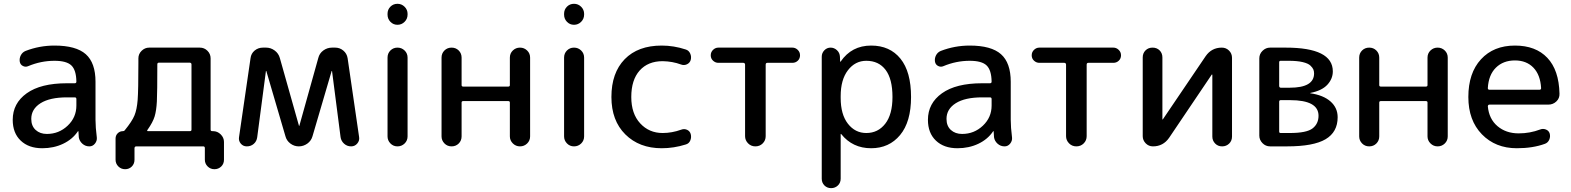

<svg xmlns="http://www.w3.org/2000/svg" viewBox="-20 -770 8266 1010"><path d="M332 -257.8Q242.2 -257.8 193.4 -227.1Q144.5 -196.3 144.5 -144.5Q144.5 -107.4 167.5 -86.4Q190.4 -65.4 226.6 -65.4Q290 -65.4 335.9 -108.9Q381.8 -152.3 381.8 -214.8V-249Q381.8 -257.8 373 -257.8ZM202.1 9.8Q130.9 9.8 88.9 -30.3Q46.9 -70.3 46.9 -139.6Q46.9 -226.6 120.6 -279.3Q194.3 -332 332 -332H373Q381.8 -332 381.8 -340.8Q380.9 -401.4 355.5 -425.8Q330.1 -450.2 266.6 -450.2Q195.3 -450.2 127.9 -421.9Q114.3 -416 100.6 -422.9Q86.9 -429.7 84 -445.3Q81.1 -462.9 89.4 -479Q97.7 -495.1 114.3 -502Q187.5 -530.3 266.6 -530.3Q379.9 -530.3 431.2 -484.9Q482.4 -439.5 482.4 -339.8V-139.6Q482.4 -100.6 489.3 -46.9Q491.2 -29.3 479.5 -14.6Q467.8 0 450.2 0Q428.7 0 413.1 -14.2Q397.5 -28.3 394.5 -47.9Q393.6 -52.7 393.6 -63.5Q393.6 -74.2 392.6 -79.1Q392.6 -80.1 391.6 -80.1Q389.6 -80.1 389.6 -79.1Q361.3 -37.1 312 -13.7Q262.7 9.8 202.1 9.8Z M755.9 -86.9Q751 -80.1 758.8 -80.1H978.5Q987.3 -80.1 987.3 -87.9V-430.7Q987.3 -439.5 978.5 -440.4H816.4Q807.6 -440.4 807.6 -431.6Q807.6 -285.2 805.2 -236.8Q802.7 -188.5 793.5 -157.7Q784.2 -127 755.9 -86.9ZM587.9 70.3V-41Q587.9 -57.6 599.1 -68.8Q610.4 -80.1 627 -80.1Q632.8 -80.1 635.7 -84Q674.8 -131.8 687.5 -163.1Q700.2 -194.3 704.1 -244.6Q708 -294.9 708 -440.4V-462.9Q708 -486.3 725.1 -502.9Q742.2 -519.5 764.6 -519.5H1031.2Q1054.7 -519.5 1071.3 -502.9Q1087.9 -486.3 1087.9 -462.9V-87.9Q1087.9 -80.1 1096.7 -80.1H1100.6Q1124 -80.1 1141.1 -63Q1158.2 -45.9 1158.2 -23.4V70.3Q1158.2 91.8 1143.6 106Q1128.9 120.1 1107.9 120.1Q1086.9 120.1 1072.3 105.5Q1057.6 90.8 1057.6 70.3V8.8Q1057.6 0 1048.8 0H697.3Q688.5 0 687.5 8.8V70.3Q687.5 91.8 673.3 106Q659.2 120.1 638.2 120.1Q617.2 120.1 602.5 105.5Q587.9 90.8 587.9 70.3Z M1278.3 0Q1258.8 0 1246.6 -14.6Q1234.4 -29.3 1237.3 -47.9L1297.9 -463.9Q1300.8 -488.3 1319.3 -503.9Q1337.9 -519.5 1363.3 -519.5H1379.9Q1404.3 -519.5 1424.8 -504.4Q1445.3 -489.3 1452.1 -464.8L1552.7 -108.4L1553.7 -107.4L1554.7 -108.4L1654.3 -464.8Q1660.2 -489.3 1680.7 -504.4Q1701.2 -519.5 1726.6 -519.5H1743.2Q1767.6 -519.5 1786.1 -503.9Q1804.7 -488.3 1808.6 -463.9L1869.1 -48.8Q1872.1 -30.3 1859.4 -15.1Q1846.7 0 1827.1 0Q1805.7 0 1790 -14.2Q1774.4 -28.3 1771.5 -48.8L1726.6 -396.5H1725.6H1724.6L1624 -53.7Q1617.2 -29.3 1596.7 -14.6Q1576.2 0 1551.8 0Q1527.3 0 1507.3 -15.1Q1487.3 -30.3 1481.4 -53.7L1380.9 -396.5H1379.9H1378.9L1333 -47.9Q1330.1 -26.4 1314.9 -13.2Q1299.8 0 1278.3 0Z M2018.6 -52.7V-466.8Q2018.6 -489.3 2033.7 -504.4Q2048.8 -519.5 2070.8 -519.5Q2092.8 -519.5 2108.4 -504.4Q2124 -489.3 2124 -466.8V-52.7Q2124 -30.3 2108.4 -15.1Q2092.8 0 2070.8 0Q2048.8 0 2033.7 -15.6Q2018.6 -31.2 2018.6 -52.7ZM2018.6 -693.4V-697.3Q2018.6 -719.7 2033.7 -734.9Q2048.8 -750 2070.8 -750Q2092.8 -750 2108.4 -734.4Q2124 -718.8 2124 -697.3V-693.4Q2124 -670.9 2108.4 -655.3Q2092.8 -639.6 2070.8 -639.6Q2048.8 -639.6 2033.7 -655.3Q2018.6 -670.9 2018.6 -693.4Z M2302.7 -52.7V-466.8Q2302.7 -489.3 2317.9 -504.4Q2333 -519.5 2355.5 -519.5Q2377.9 -519.5 2393.1 -504.4Q2408.2 -489.3 2408.2 -466.8V-322.3Q2408.2 -314.5 2417 -314.5H2653.3Q2662.1 -314.5 2662.1 -322.3V-466.8Q2662.1 -489.3 2677.7 -504.4Q2693.4 -519.5 2715.3 -519.5Q2737.3 -519.5 2752.9 -504.4Q2768.6 -489.3 2768.6 -466.8V-52.7Q2768.6 -30.3 2752.9 -15.1Q2737.3 0 2715.3 0Q2693.4 0 2677.7 -15.6Q2662.1 -31.2 2662.1 -52.7V-230.5Q2662.1 -238.3 2653.3 -238.3H2417Q2408.2 -238.3 2408.2 -230.5V-52.7Q2408.2 -30.3 2393.1 -15.1Q2377.9 0 2355.5 0Q2333 0 2317.9 -15.6Q2302.7 -31.2 2302.7 -52.7Z M2947.3 -52.7V-466.8Q2947.3 -489.3 2962.4 -504.4Q2977.5 -519.5 2999.5 -519.5Q3021.5 -519.5 3037.1 -504.4Q3052.7 -489.3 3052.7 -466.8V-52.7Q3052.7 -30.3 3037.1 -15.1Q3021.5 0 2999.5 0Q2977.5 0 2962.4 -15.6Q2947.3 -31.2 2947.3 -52.7ZM2947.3 -693.4V-697.3Q2947.3 -719.7 2962.4 -734.9Q2977.5 -750 2999.5 -750Q3021.5 -750 3037.1 -734.4Q3052.7 -718.8 3052.7 -697.3V-693.4Q3052.7 -670.9 3037.1 -655.3Q3021.5 -639.6 2999.5 -639.6Q2977.5 -639.6 2962.4 -655.3Q2947.3 -670.9 2947.3 -693.4Z M3460.9 9.8Q3342.8 9.8 3269.5 -63Q3196.3 -135.7 3196.3 -259.8Q3196.3 -386.7 3266.1 -458.5Q3335.9 -530.3 3460.9 -530.3Q3524.4 -530.3 3586.9 -509.8Q3603.5 -504.9 3610.8 -488.3Q3618.2 -471.7 3613.3 -454.1Q3608.4 -438.5 3593.3 -431.6Q3578.1 -424.8 3562.5 -430.7Q3517.6 -447.3 3465.8 -448.2Q3388.7 -448.2 3344.7 -398.9Q3300.8 -349.6 3300.8 -259.8Q3300.8 -171.9 3347.7 -121.1Q3394.5 -70.3 3465.8 -70.3Q3514.6 -70.3 3563.5 -87.9Q3579.1 -93.8 3593.8 -87.4Q3608.4 -81.1 3613.3 -65.4Q3618.2 -47.9 3611.3 -31.2Q3604.5 -14.6 3586.9 -9.8Q3524.4 9.8 3460.9 9.8Z M3758.8 -439.5Q3743.2 -439.5 3731 -450.7Q3718.8 -461.9 3718.8 -479Q3718.8 -496.1 3731 -507.8Q3743.2 -519.5 3758.8 -519.5H4148.4Q4164.1 -519.5 4176.3 -507.8Q4188.5 -496.1 4188.5 -479Q4188.5 -461.9 4176.8 -450.7Q4165 -439.5 4148.4 -439.5H4016.6Q4007.8 -439.5 4007.8 -429.7V-53.7Q4007.8 -31.2 3992.2 -15.6Q3976.6 0 3953.6 0Q3930.7 0 3915 -16.1Q3899.4 -32.2 3899.4 -53.7V-429.7Q3899.4 -438.5 3890.6 -439.5Z M4402.3 -264.6V-254.9Q4402.3 -168 4440.4 -119.1Q4478.5 -70.3 4537.1 -70.3Q4598.6 -70.3 4636.7 -119.1Q4674.8 -168 4674.8 -259.8Q4674.8 -354.5 4638.7 -402.3Q4602.5 -450.2 4537.1 -450.2Q4478.5 -450.2 4440.4 -400.4Q4402.3 -350.6 4402.3 -264.6ZM4302.7 169.9V-471.7Q4302.7 -491.2 4316.4 -505.4Q4330.1 -519.5 4349.1 -519.5Q4368.2 -519.5 4382.8 -505.9Q4397.5 -492.2 4398.4 -471.7L4399.4 -446.3Q4399.4 -445.3 4400.4 -445.3Q4402.3 -445.3 4402.3 -446.3Q4460 -530.3 4562.5 -530.3Q4661.1 -530.3 4716.8 -461.4Q4772.5 -392.6 4772.5 -259.8Q4772.5 -128.9 4714.8 -59.6Q4657.2 9.8 4562.5 9.8Q4464.8 9.8 4405.3 -64.5Q4405.3 -65.4 4403.3 -65.4Q4402.3 -65.4 4402.3 -64.5V169.9Q4402.3 191.4 4387.7 205.6Q4373 219.7 4352.1 219.7Q4331.1 219.7 4316.9 205.6Q4302.7 191.4 4302.7 169.9Z M5146.5 -257.8Q5056.6 -257.8 5007.8 -227.1Q4959 -196.3 4959 -144.5Q4959 -107.4 4981.9 -86.4Q5004.9 -65.4 5041 -65.4Q5104.5 -65.4 5150.4 -108.9Q5196.3 -152.3 5196.3 -214.8V-249Q5196.3 -257.8 5187.5 -257.8ZM5016.6 9.8Q4945.3 9.8 4903.3 -30.3Q4861.3 -70.3 4861.3 -139.6Q4861.3 -226.6 4935.1 -279.3Q5008.8 -332 5146.5 -332H5187.5Q5196.3 -332 5196.3 -340.8Q5195.3 -401.4 5169.9 -425.8Q5144.5 -450.2 5081.1 -450.2Q5009.8 -450.2 4942.4 -421.9Q4928.7 -416 4915 -422.9Q4901.4 -429.7 4898.4 -445.3Q4895.5 -462.9 4903.8 -479Q4912.1 -495.1 4928.7 -502Q5002 -530.3 5081.1 -530.3Q5194.3 -530.3 5245.6 -484.9Q5296.9 -439.5 5296.9 -339.8V-139.6Q5296.9 -100.6 5303.7 -46.9Q5305.7 -29.3 5293.9 -14.6Q5282.2 0 5264.6 0Q5243.2 0 5227.5 -14.2Q5211.9 -28.3 5209 -47.9Q5208 -52.7 5208 -63.5Q5208 -74.2 5207 -79.1Q5207 -80.1 5206.1 -80.1Q5204.1 -80.1 5204.1 -79.1Q5175.8 -37.1 5126.5 -13.7Q5077.1 9.8 5016.6 9.8Z M5447.3 -439.5Q5431.6 -439.5 5419.4 -450.7Q5407.2 -461.9 5407.2 -479Q5407.2 -496.1 5419.4 -507.8Q5431.6 -519.5 5447.3 -519.5H5836.9Q5852.5 -519.5 5864.7 -507.8Q5877 -496.1 5877 -479Q5877 -461.9 5865.2 -450.7Q5853.5 -439.5 5836.9 -439.5H5705.1Q5696.3 -439.5 5696.3 -429.7V-53.7Q5696.3 -31.2 5680.7 -15.6Q5665 0 5642.1 0Q5619.1 0 5603.5 -16.1Q5587.9 -32.2 5587.9 -53.7V-429.7Q5587.9 -438.5 5579.1 -439.5Z M6044.9 0Q6022.5 0 6006.8 -16.1Q5991.2 -32.2 5991.2 -53.7V-467.8Q5991.2 -490.2 6005.9 -504.9Q6020.5 -519.5 6043 -519.5Q6065.4 -519.5 6080.1 -504.9Q6094.7 -490.2 6094.7 -467.8V-142.6L6095.7 -141.6H6096.7L6322.3 -474.6Q6353.5 -519.5 6407.2 -519.5Q6429.7 -519.5 6445.3 -503.9Q6460.9 -488.3 6460.9 -465.8V-51.8Q6460.9 -29.3 6445.8 -14.6Q6430.7 0 6408.7 0Q6386.7 0 6372.1 -15.1Q6357.4 -30.3 6357.4 -51.8V-377L6355.5 -377.9H6354.5L6129.9 -44.9Q6098.6 0 6044.9 0Z M6709 -234.4V-78.1Q6709 -70.3 6716.8 -70.3H6764.6Q6853.5 -70.3 6884.8 -94.7Q6916 -119.1 6916 -161.1Q6916 -243.2 6766.6 -243.2H6716.8Q6709 -243.2 6709 -234.4ZM6709 -442.4V-318.4Q6709 -309.6 6716.8 -308.6H6764.6Q6892.6 -308.6 6892.6 -383.8Q6892.6 -395.5 6888.7 -404.8Q6884.8 -414.1 6873 -425.3Q6861.3 -436.5 6832.5 -443.4Q6803.7 -450.2 6758.8 -450.2H6716.8Q6709 -450.2 6709 -442.4ZM6661.1 0Q6637.7 0 6621.1 -17.1Q6604.5 -34.2 6604.5 -56.6V-462.9Q6604.5 -486.3 6621.6 -502.9Q6638.7 -519.5 6661.1 -519.5H6743.2Q6991.2 -519.5 6991.2 -394.5Q6991.2 -355.5 6962.4 -324.2Q6933.6 -293 6873 -281.2Q6872.1 -281.2 6872.1 -280.3Q6872.1 -279.3 6873 -279.3Q6941.4 -269.5 6979 -236.3Q7016.6 -203.1 7016.6 -153.3Q7016.6 -75.2 6953.1 -37.6Q6889.6 0 6751 0Z M7129.9 -52.7V-466.8Q7129.9 -489.3 7145 -504.4Q7160.2 -519.5 7182.6 -519.5Q7205.1 -519.5 7220.2 -504.4Q7235.4 -489.3 7235.4 -466.8V-322.3Q7235.4 -314.5 7244.1 -314.5H7480.5Q7489.3 -314.5 7489.3 -322.3V-466.8Q7489.3 -489.3 7504.9 -504.4Q7520.5 -519.5 7542.5 -519.5Q7564.5 -519.5 7580.1 -504.4Q7595.7 -489.3 7595.7 -466.8V-52.7Q7595.7 -30.3 7580.1 -15.1Q7564.5 0 7542.5 0Q7520.5 0 7504.9 -15.6Q7489.3 -31.2 7489.3 -52.7V-230.5Q7489.3 -238.3 7480.5 -238.3H7244.1Q7235.4 -238.3 7235.4 -230.5V-52.7Q7235.4 -30.3 7220.2 -15.1Q7205.1 0 7182.6 0Q7160.2 0 7145 -15.6Q7129.9 -31.2 7129.9 -52.7Z M7949.2 -452.1Q7887.7 -452.1 7849.1 -414.1Q7810.5 -376 7806.6 -306.6Q7806.6 -297.9 7815.4 -297.9H8078.1Q8086.9 -297.9 8086.9 -306.6Q8083 -376 8046.4 -414.1Q8009.8 -452.1 7949.2 -452.1ZM7959 9.8Q7846.7 9.8 7775.4 -63.5Q7704.1 -136.7 7704.1 -259.8Q7704.1 -385.7 7770.5 -458Q7836.9 -530.3 7949.2 -530.3Q8058.6 -530.3 8119.6 -465.8Q8180.7 -401.4 8183.6 -277.3Q8184.6 -252.9 8167 -236.3Q8149.4 -219.7 8125 -219.7H7815.4Q7807.6 -219.7 7806.6 -210.9Q7812.5 -144.5 7857.4 -106.4Q7902.3 -68.4 7968.8 -68.4Q8028.3 -68.4 8082 -88.9Q8096.7 -94.7 8111.8 -88.9Q8127 -83 8131.8 -68.4Q8136.7 -51.8 8129.9 -35.6Q8123 -19.5 8107.4 -13.7Q8043.9 9.8 7959 9.8Z"/></svg>

Font: Rounded Mgen+ 2p medium
Style: Regular
Weight: 500
Designer: [Source Han Sans]
Ryoko NISHIZUKA  (kana & ideographs); Paul D. Hunt (Latin, Greek & Cyrillic); Wenlong ZHANG  (bopomofo
Version: Version 1.059.20150602